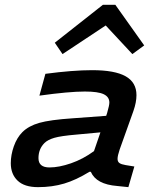

<svg xmlns="http://www.w3.org/2000/svg" viewBox="-20 -772 654 799"><path d="M208 -594.2 408.2 -752H460L580.1 -583L530.8 -546.9L419.9 -666L240.2 -546.9ZM478 -149.9Q469.2 -124 469.2 -110.8Q469.2 -99.1 477.1 -93.5Q484.9 -87.9 502.9 -85L539.1 -79.1L514.2 6.8L467.8 2Q380.4 -4.9 357.9 -57.1H352.1Q296.9 -22.9 247.1 -8.1Q197.3 6.8 138.2 6.8Q81.5 6.8 53.2 -20.3Q24.9 -47.4 24.9 -92.8Q24.9 -127.4 37.6 -163.3Q50.3 -199.2 73.2 -222.2Q99.1 -248 143.6 -260.7Q188 -273.4 283.2 -279.8L421.9 -290L425.8 -301.8Q435.1 -334 435.1 -345.2Q435.1 -368.7 411.6 -379.9Q388.2 -391.1 333 -391.1Q267.1 -391.1 144 -374L168.9 -464.8Q283.7 -480 363.8 -480Q457.5 -480 502.7 -454.6Q547.9 -429.2 547.9 -376Q547.9 -346.2 535.2 -310.1ZM186 -75.2Q225.6 -75.2 275.6 -92.5Q325.7 -109.9 371.1 -143.1L397.9 -221.2L297.9 -211.9Q233.9 -206.5 206.3 -198.5Q178.7 -190.4 165 -176.8Q140.1 -151.9 140.1 -113.8Q140.1 -75.2 186 -75.2Z"/></svg>

Font: IntelOne Mono Medium
Style: Italic
Weight: 500
Italic angle: -16°
Designer: Fred Shallcrass
Foundry: Frere-Jones Type LLC
Version: Version 1.200;hotconv 1.1.0;makeotfexe 2.6.0;FJTRelease1.2